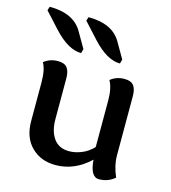

<svg xmlns="http://www.w3.org/2000/svg" viewBox="-100 -716 724 814"><g transform="rotate(15 262.0 -309.0)"><path d="M408.2 17.1Q370.6 17.1 365.2 -57.1Q297.4 6.8 214.4 6.8Q150.4 6.8 108.9 -33.9Q67.4 -74.7 67.4 -147V-315.9Q67.4 -372.1 50.8 -400.9Q76.7 -421.9 112.3 -421.9Q140.6 -421.9 152.6 -406.5Q164.6 -391.1 164.6 -360.4V-182.1Q164.6 -127.9 187.7 -96.4Q210.9 -64.9 255.4 -64.9Q282.2 -64.9 310.3 -76.4Q338.4 -87.9 360.4 -111.3V-315.9Q360.4 -370.1 342.8 -400.9Q368.7 -421.9 404.3 -421.9Q432.6 -421.9 444.6 -406.5Q456.5 -391.1 456.5 -360.4V-100.6Q456.5 -56.6 477.5 -8.3Q447.8 17.1 408.2 17.1ZM197.3 -480Q140.1 -480 76.2 -549.3L12.7 -618.7L18.1 -635.3Q124 -635.3 163.1 -566.9L202.6 -498.5ZM367.7 -480Q310.5 -480 246.6 -549.3L183.1 -618.7L188.5 -635.3Q294.4 -635.3 333.5 -566.9L373 -498.5Z"/></g></svg>

Font: Bainsley
Style: Regular
Weight: 400
Designer: Paul James MIller
Foundry: High-Logic / Made with FontCreator
Version: Version 1.411;March 28, 2021;FontCreator 13.0.0.2683 64-bit